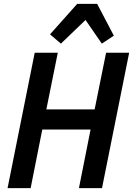

<svg xmlns="http://www.w3.org/2000/svg" viewBox="-20 -970 686 990"><path d="M447 -302H198L138 0H19L159 -698H278L219 -406H468L527 -698H646L506 0H387ZM481 -950 567 -786 505 -745 421 -867 294 -745 238 -793 378 -950Z"/></svg>

Font: IBM Plex Sans Condensed SemiBold
Style: Italic
Weight: 600
Width: 3
Italic angle: -11°
Designer: Mike Abbink, Paul van der Laan, Pieter van Rosmalen
Foundry: Bold Monday
Version: Version 1.3